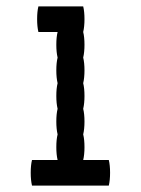

<svg xmlns="http://www.w3.org/2000/svg" viewBox="-20 -580 440 600"><path d="M324 -40Q324 -17 320 0H80Q76 -17 76 -40Q76 -64 80 -80H160Q156 -97 156 -120Q156 -144 160 -160Q156 -177 156 -200Q156 -224 160 -240Q156 -257 156 -280Q156 -304 160 -320Q156 -337 156 -360Q156 -384 160 -400Q156 -417 156 -440Q156 -464 160 -480H100Q96 -497 96 -520Q96 -544 100 -560H240Q244 -544 244 -520Q244 -497 240 -480Q244 -464 244 -440Q244 -417 240 -400Q244 -384 244 -360Q244 -337 240 -320Q244 -304 244 -280Q244 -257 240 -240Q244 -224 244 -200Q244 -177 240 -160Q244 -144 244 -120Q244 -97 240 -80H320Q324 -64 324 -40Z"/></svg>

Font: VT323
Style: Regular
Weight: 400
Monospace: yes
Designer: Peter Hull
Version: Version 2.000